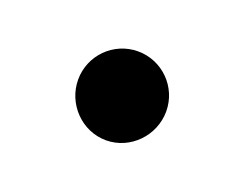

<svg xmlns="http://www.w3.org/2000/svg" viewBox="-39 -373 293 232"><g transform="rotate(20 108.0 -257.0)"><path d="M51.8 -257.8C51.8 -226.6 77.1 -200.2 108.4 -200.2C139.6 -200.2 165 -226.6 165 -257.8C165 -289.1 139.6 -314.5 108.4 -314.5C77.1 -314.5 51.8 -289.1 51.8 -257.8Z"/></g></svg>

Font: Crimson
Style: Roman
Weight: 400
Version: Version 0.2